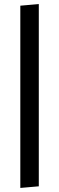

<svg xmlns="http://www.w3.org/2000/svg" viewBox="-20 -781 291 945"><path d="M80 -753 171 -761V136L80 144Z"/></svg>

Font: Acme
Style: Regular
Weight: 400
Designer: Juan Pablo del Peral
Foundry: Juan Pablo del Peral
Version: Version 1.002